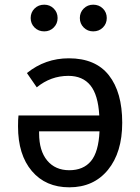

<svg xmlns="http://www.w3.org/2000/svg" viewBox="-20 -788 599 820"><path d="M169 -654Q144 -654 127.5 -670.5Q111 -687 111 -711Q111 -735 127.5 -751.5Q144 -768 169 -768Q193 -768 209.5 -751.5Q226 -735 226 -711Q226 -687 209.5 -670.5Q193 -654 169 -654ZM378 -654Q354 -654 337.5 -670.5Q321 -687 321 -711Q321 -735 337.5 -751.5Q354 -768 378 -768Q403 -768 419.5 -751.5Q436 -735 436 -711Q436 -687 419.5 -670.5Q403 -654 378 -654ZM274 -539Q388 -539 445 -466.5Q502 -394 502 -264Q502 -137 441 -62.5Q380 12 276 12Q175 12 116 -57.5Q57 -127 57 -248Q57 -281 59 -295H404Q399 -383 366 -423.5Q333 -464 272 -464Q197 -464 137 -415L95 -476Q173 -539 274 -539ZM405 -227H147V-219Q147 -144 181.5 -102.5Q216 -61 276 -61Q336 -61 368.5 -100Q401 -139 405 -227Z"/></svg>

Font: Fira Sans
Style: Regular
Weight: 400
Designer: Carrois Corporate & Edenspiekermann AG
Foundry: Carrois Corporate GbR & Edenspiekermann AG
Version: Version 4.106;PS 004.106;hotconv 1.0.70;makeotf.lib2.5.58329